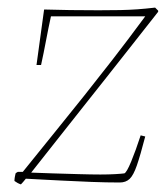

<svg xmlns="http://www.w3.org/2000/svg" viewBox="-20 -478 436 505"><path d="M295 2Q260 2 221 0.5Q182 -1 143 -3Q119 -4 95 -5.5Q71 -7 48 -8Q40 2 35 7Q26 4 18 -2Q18 -7 19 -12.5Q20 -18 21 -22Q23 -24 27 -26H40Q89 -87 128 -135Q167 -183 202 -227Q237 -271 275.5 -320.5Q314 -370 362 -435H114Q107 -403 101 -371Q95 -339 88 -307H76L96 -453Q128 -452 164.5 -451.5Q201 -451 239 -451Q273 -451 296.5 -451.5Q320 -452 341 -453.5Q362 -455 388 -458L396 -450V-447Q350 -389 316.5 -346Q283 -303 255 -268Q227 -233 199.5 -198Q172 -163 139 -121.5Q106 -80 62 -24Q84 -23 118 -22Q152 -21 186.5 -20Q221 -19 244 -19Q266 -19 283 -20Q300 -21 307 -22Q313 -24 325 -53Q337 -82 350 -122L362 -119Q349 -69 340 -43Q331 -17 321 -7.5Q311 2 295 2Z"/></svg>

Font: Labrada Thin
Style: Italic
Weight: 100
Italic angle: -7°
Designer: Mercedes Jáuregui
Foundry: Omnibus-Type Team
Version: Version 1.000; ttfautohint (v1.8.4.7-5d5b)